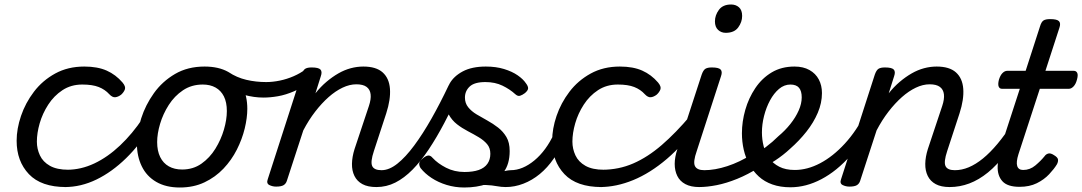

<svg xmlns="http://www.w3.org/2000/svg" viewBox="-20 -815 4813 854"><path d="M274 17Q163 17 108.5 -40.5Q54 -98 54 -189Q54 -242 73.5 -299.5Q93 -357 131 -407Q169 -457 225.5 -488Q282 -519 355 -519Q414 -519 454.5 -501Q495 -483 525 -448Q540 -430 535.5 -417.5Q531 -405 519 -394Q506 -384 493 -382.5Q480 -381 466 -396Q447 -417 419 -428Q391 -439 346 -439Q296 -439 258 -414Q220 -389 194.5 -349.5Q169 -310 156.5 -266.5Q144 -223 144 -185Q144 -153 157.5 -124Q171 -95 202 -77.5Q233 -60 284 -60Q298 -60 303.5 -48.5Q309 -37 307 -21.5Q305 -6 296.5 5.5Q288 17 274 17Z M268 17Q259 17 255 5.5Q251 -6 252.5 -21.5Q254 -37 261 -48.5Q268 -60 279 -60Q340 -60 399.5 -88Q459 -116 514 -168Q569 -220 615 -289Q621 -297 633 -292Q645 -287 653.5 -277.5Q662 -268 656 -259Q604 -173 541 -111.5Q478 -50 409 -16.5Q340 17 268 17Z M780 19Q718 19 675 -6Q632 -31 610.5 -75.5Q589 -120 589 -176Q589 -229 608 -288.5Q627 -348 664.5 -400.5Q702 -453 758.5 -486Q815 -519 890 -519Q952 -519 994.5 -495.5Q1037 -472 1058.5 -429.5Q1080 -387 1080 -331Q1080 -291 1068.5 -243.5Q1057 -196 1033.5 -149.5Q1010 -103 974 -65Q938 -27 889.5 -4Q841 19 780 19ZM790 -61Q839 -61 876 -87Q913 -113 938 -153.5Q963 -194 976 -238.5Q989 -283 989 -321Q989 -360 976 -386Q963 -412 939 -425.5Q915 -439 882 -439Q832 -439 794 -413.5Q756 -388 730.5 -348Q705 -308 692 -264Q679 -220 679 -183Q679 -144 692.5 -116.5Q706 -89 731 -75Q756 -61 790 -61Z M1152 -381Q1110 -381 1066 -393Q1022 -405 976 -435Q963 -442 961.5 -454Q960 -466 965.5 -477Q971 -488 980 -493.5Q989 -499 997 -494Q1033 -470 1075.5 -460Q1118 -450 1164 -450Q1193 -450 1224.5 -456.5Q1256 -463 1286 -476Q1316 -489 1338 -506Q1348 -513 1357 -509Q1366 -505 1371 -495Q1376 -485 1375.5 -473.5Q1375 -462 1367 -455Q1327 -426 1289 -409.5Q1251 -393 1216.5 -387Q1182 -381 1152 -381Z M1654 17Q1616 17 1592 4Q1568 -9 1556.5 -32.5Q1545 -56 1545.5 -86.5Q1546 -117 1557 -152L1621 -344Q1631 -374 1628.5 -395.5Q1626 -417 1610.5 -428.5Q1595 -440 1565 -440Q1535 -440 1503.5 -425Q1472 -410 1441.5 -383Q1411 -356 1382 -318.5Q1353 -281 1329 -235L1256 -11Q1252 2 1241.5 8.5Q1231 15 1208 15Q1192 15 1178 8Q1164 1 1171 -18L1321 -483Q1328 -503 1337.5 -509Q1347 -515 1366 -515Q1397 -515 1405.5 -505.5Q1414 -496 1407 -476L1383 -400Q1406 -429 1432 -451Q1458 -473 1485 -488.5Q1512 -504 1540 -511.5Q1568 -519 1596 -519Q1653 -519 1682 -493Q1711 -467 1714.5 -420Q1718 -373 1698 -311L1643 -143Q1627 -95 1635.5 -76.5Q1644 -58 1677 -58Q1691 -58 1697 -46.5Q1703 -35 1700.5 -20.5Q1698 -6 1686.5 5.5Q1675 17 1654 17Z M1654 17Q1640 17 1634.5 5.5Q1629 -6 1632 -20.5Q1635 -35 1646.5 -46.5Q1658 -58 1677 -58Q1711 -58 1747.5 -87Q1784 -116 1822.5 -168Q1861 -220 1899.5 -288Q1938 -356 1975 -434Q1982 -450 1997 -447.5Q2012 -445 2022 -432.5Q2032 -420 2026 -407Q1990 -332 1956 -267.5Q1922 -203 1887 -150.5Q1852 -98 1815 -60.5Q1778 -23 1738.5 -3Q1699 17 1654 17Z M2115 -17Q2144 -29 2170.5 -38.5Q2197 -48 2218.5 -53Q2240 -58 2254 -58Q2263 -58 2265 -46.5Q2267 -35 2263 -20.5Q2259 -6 2250.5 5.5Q2242 17 2230 17Q2210 17 2189 13Q2168 9 2142.5 8Q2117 7 2083 13ZM2045 19Q2004 19 1966.5 7.5Q1929 -4 1899.5 -23.5Q1870 -43 1851 -67Q1845 -76 1844.5 -86Q1844 -96 1859 -109Q1872 -121 1883 -123Q1894 -125 1904 -113Q1927 -88 1964 -69Q2001 -50 2046 -50Q2084 -50 2109.5 -59Q2135 -68 2148 -86.5Q2161 -105 2161 -131Q2161 -157 2146.5 -174Q2132 -191 2109.5 -204.5Q2087 -218 2061 -231.5Q2035 -245 2012.5 -262.5Q1990 -280 1975.5 -306.5Q1961 -333 1961 -372Q1961 -409 1979.5 -442.5Q1998 -476 2038.5 -497.5Q2079 -519 2141 -519Q2186 -519 2222 -508Q2258 -497 2282.5 -480Q2307 -463 2319 -445Q2329 -432 2329 -422.5Q2329 -413 2315 -401Q2303 -392 2293 -389Q2283 -386 2272 -396Q2248 -418 2215 -434Q2182 -450 2139 -450Q2090 -450 2069 -430Q2048 -410 2048 -381Q2048 -356 2062.5 -338Q2077 -320 2099.5 -306.5Q2122 -293 2147.5 -279Q2173 -265 2195.5 -247.5Q2218 -230 2232.5 -205.5Q2247 -181 2247 -143Q2247 -85 2220 -49Q2193 -13 2147 3Q2101 19 2045 19Z M2229 17Q2215 17 2208.5 5.5Q2202 -6 2204.5 -20.5Q2207 -35 2219 -46.5Q2231 -58 2252 -58Q2278 -58 2304.5 -69Q2331 -80 2357 -101.5Q2383 -123 2405 -153Q2427 -183 2444 -220Q2449 -235 2461.5 -234.5Q2474 -234 2483.5 -224.5Q2493 -215 2489 -201Q2471 -150 2443 -109.5Q2415 -69 2381 -41Q2347 -13 2308 2Q2269 17 2229 17Z M2656 17Q2545 17 2490.5 -40.5Q2436 -98 2436 -189Q2436 -242 2455.5 -299.5Q2475 -357 2513 -407Q2551 -457 2607.5 -488Q2664 -519 2737 -519Q2796 -519 2836.5 -501Q2877 -483 2907 -448Q2922 -430 2917.5 -417.5Q2913 -405 2901 -394Q2888 -384 2875 -382.5Q2862 -381 2848 -396Q2829 -417 2801 -428Q2773 -439 2728 -439Q2678 -439 2640 -414Q2602 -389 2576.5 -349.5Q2551 -310 2538.5 -266.5Q2526 -223 2526 -185Q2526 -153 2539.5 -124Q2553 -95 2584 -77.5Q2615 -60 2666 -60Q2680 -60 2685.5 -48.5Q2691 -37 2689 -21.5Q2687 -6 2678.5 5.5Q2670 17 2656 17Z M2648 17Q2633 17 2626.5 5.5Q2620 -6 2621.5 -21.5Q2623 -37 2632.5 -48.5Q2642 -60 2659 -60Q2732 -60 2796.5 -88Q2861 -116 2923.5 -170Q2986 -224 3051 -301Q3056 -308 3067.5 -302Q3079 -296 3086.5 -285.5Q3094 -275 3088 -267Q3020 -171 2946 -108Q2872 -45 2796.5 -14Q2721 17 2648 17Z M3090 17Q3053 17 3028.5 4Q3004 -9 2992.5 -32.5Q2981 -56 2981 -86Q2981 -116 2993 -152L3101 -483Q3108 -503 3117.5 -509Q3127 -515 3146 -515Q3177 -515 3185.5 -505.5Q3194 -496 3187 -476L3079 -143Q3062 -95 3071 -76.5Q3080 -58 3113 -58Q3127 -58 3133 -46.5Q3139 -35 3136.5 -20.5Q3134 -6 3122.5 5.5Q3111 17 3090 17ZM3208 -669Q3188 -669 3174 -682Q3160 -695 3160 -720Q3160 -747 3177.5 -771Q3195 -795 3232 -795Q3253 -795 3267 -782.5Q3281 -770 3281 -744Q3281 -717 3263.5 -693Q3246 -669 3208 -669Z M3089 17Q3070 17 3064 5.5Q3058 -6 3062.5 -20.5Q3067 -35 3080 -46.5Q3093 -58 3112 -58Q3160 -58 3215 -76Q3270 -94 3324 -128Q3335 -136 3345 -130.5Q3355 -125 3361 -113Q3367 -101 3366.5 -88.5Q3366 -76 3356 -70Q3307 -39 3259 -19.5Q3211 0 3168 8.5Q3125 17 3089 17Z M3322 -121Q3356 -138 3386.5 -161Q3417 -184 3442 -209Q3472 -234 3495.5 -263.5Q3519 -293 3532.5 -323.5Q3546 -354 3546 -382Q3546 -410 3534 -424.5Q3522 -439 3495 -439Q3481 -439 3474.5 -451Q3468 -463 3469.5 -479Q3471 -495 3482 -507Q3493 -519 3514 -519Q3553 -519 3580.5 -503.5Q3608 -488 3622 -461.5Q3636 -435 3636 -401Q3636 -357 3617.5 -313.5Q3599 -270 3567 -229.5Q3535 -189 3494 -153Q3464 -125 3427.5 -101Q3391 -77 3353 -57Z M3496 18Q3451 18 3415.5 5.5Q3380 -7 3355 -30Q3330 -53 3313 -83.5Q3296 -114 3288 -149.5Q3280 -185 3280 -222Q3280 -274 3295 -326.5Q3310 -379 3339.5 -423Q3369 -467 3412.5 -493Q3456 -519 3514 -519Q3525 -519 3528.5 -507Q3532 -495 3528.5 -479Q3525 -463 3516.5 -451Q3508 -439 3496 -439Q3468 -439 3445 -419.5Q3422 -400 3405 -368.5Q3388 -337 3378.5 -299.5Q3369 -262 3369 -226Q3369 -195 3376.5 -165Q3384 -135 3401 -111.5Q3418 -88 3446 -73.5Q3474 -59 3515 -59Q3571 -59 3628 -89Q3685 -119 3737.5 -176Q3790 -233 3831 -315Q3835 -323 3846.5 -322.5Q3858 -322 3866.5 -314.5Q3875 -307 3868 -291Q3824 -192 3763 -123Q3702 -54 3633.5 -18Q3565 18 3496 18Z M4204 17Q4166 17 4142 4Q4118 -9 4106.5 -32.5Q4095 -56 4095.5 -86.5Q4096 -117 4107 -152L4171 -344Q4181 -374 4178.5 -395.5Q4176 -417 4160.5 -428.5Q4145 -440 4115 -440Q4085 -440 4053.5 -425Q4022 -410 3991.5 -383Q3961 -356 3932 -318.5Q3903 -281 3879 -235L3806 -11Q3802 2 3791.5 8.5Q3781 15 3758 15Q3742 15 3728 8Q3714 1 3721 -18L3871 -483Q3878 -503 3887.5 -509Q3897 -515 3916 -515Q3947 -515 3955.5 -505.5Q3964 -496 3957 -476L3933 -400Q3956 -429 3982 -451Q4008 -473 4035 -488.5Q4062 -504 4090 -511.5Q4118 -519 4146 -519Q4203 -519 4232 -493Q4261 -467 4264.5 -420Q4268 -373 4248 -311L4193 -143Q4177 -95 4185.5 -76.5Q4194 -58 4227 -58Q4241 -58 4247 -46.5Q4253 -35 4250.5 -20.5Q4248 -6 4236.5 5.5Q4225 17 4204 17Z M4204 17Q4190 17 4183.5 5.5Q4177 -6 4179.5 -20.5Q4182 -35 4194 -46.5Q4206 -58 4227 -58Q4258 -58 4289 -71Q4320 -84 4352 -110Q4384 -136 4417 -175.5Q4450 -215 4484 -268Q4493 -282 4504.5 -281Q4516 -280 4523 -270.5Q4530 -261 4525 -249Q4490 -181 4452.5 -131Q4415 -81 4374.5 -48Q4334 -15 4291.5 1Q4249 17 4204 17Z M4515 16Q4461 16 4438.5 -9Q4416 -34 4417.5 -76Q4419 -118 4435 -171L4516 -420H4437Q4426 -420 4422 -430Q4418 -440 4423 -460Q4429 -480 4439 -490Q4449 -500 4460 -500H4542L4606 -698Q4612 -718 4621.5 -724Q4631 -730 4651 -730Q4682 -730 4690.5 -720.5Q4699 -711 4692 -691L4630 -500H4756Q4767 -500 4771.5 -490.5Q4776 -481 4770 -460Q4765 -441 4755 -430.5Q4745 -420 4734 -420H4605L4510 -129Q4499 -94 4504.5 -76.5Q4510 -59 4531 -59Q4561 -59 4585 -79Q4609 -99 4626 -120Q4632 -129 4642.5 -132Q4653 -135 4668 -125Q4685 -115 4686 -105Q4687 -95 4681 -84Q4669 -64 4646.5 -40Q4624 -16 4591.5 0Q4559 16 4515 16Z"/></svg>

Font: Playwrite DK Loopet
Style: Regular
Weight: 400
Designer: Veronika Burian, José Scaglione
Foundry: TypeTogether
Version: Version 1.002